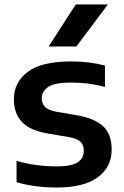

<svg xmlns="http://www.w3.org/2000/svg" viewBox="-20 -828 552 858"><path d="M234 10Q185 10 139.5 4Q94 -2 54 -14V-109Q139.5 -84.5 233 -84.5Q300 -84.5 327.2 -102.8Q354.5 -121 354.5 -153.5Q354.5 -180 340 -194.2Q325.5 -208.5 287 -215.5L195.5 -231Q113 -245 77.5 -283.5Q42 -322 42 -385Q42 -460 103.8 -506.8Q165.5 -553.5 298 -553.5Q380.5 -553.5 449 -535V-439.5Q378.5 -459 300 -459Q221.5 -459 194 -438.5Q166.5 -418 166.5 -389Q166.5 -366.5 180.5 -351Q194.5 -335.5 232.5 -328.5L324 -313Q402 -299.5 440.5 -264.2Q479 -229 479 -159.5Q479 -81 416.5 -35.5Q354 10 234 10ZM197.5 -620.5 318.5 -808H462L321.5 -620.5Z"/></svg>

Font: Encode Sans Semi Expanded SemiBold
Style: Regular
Weight: 600
Width: 6
Designer: Multiple Designers
Foundry: Impallari Type
Version: Version 3.000; ttfautohint (v1.8.3) -l 8 -r 50 -G 200 -x 14 